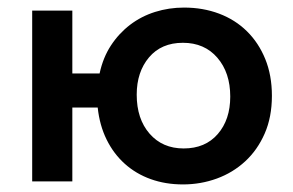

<svg xmlns="http://www.w3.org/2000/svg" viewBox="-20 -479 773 507"><path d="M65 -451H171V-285H243Q252 -327 273 -359Q294 -391 323.5 -413.5Q353 -436 389.5 -447.5Q426 -459 466 -459Q516 -459 558.5 -443Q601 -427 632 -396.5Q663 -366 680.5 -323Q698 -280 698 -226Q698 -170 679 -126.5Q660 -83 627.5 -53Q595 -23 552.5 -7.5Q510 8 463 8Q417 8 378 -6Q339 -20 309.5 -46.5Q280 -73 261.5 -110.5Q243 -148 238 -195H171V0H65ZM465 -87Q522 -87 555 -125Q588 -163 588 -224Q588 -287 554 -326.5Q520 -366 463 -366Q406 -366 373.5 -327.5Q341 -289 341 -229Q341 -165 375 -126Q409 -87 465 -87Z"/></svg>

Font: Tilda Sans Semibold
Style: Regular
Weight: 600
Designer: ParaType Ltd
Foundry: ParaType Ltd
Version: Version 1.009